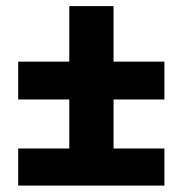

<svg xmlns="http://www.w3.org/2000/svg" viewBox="-20 -593 583 613"><path d="M38.1 -275.4H504.9V-396.2H38.1ZM201.2 -106.7H342.5V-573.5H201.2ZM38.1 -0.5H504.9V-118.9H38.1Z"/></svg>

Font: Roboto Flex
Style: Regular
Weight: 400
Designer: Berlow after Robertson
Foundry: Google
Version: Version 3.200;gftools[0.9.32]